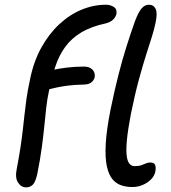

<svg xmlns="http://www.w3.org/2000/svg" viewBox="-20 -780 724 812"><path d="M90 12.4Q69.4 12.4 56.2 -8Q43 -28.4 50.8 -65.8Q60.4 -115.8 66.3 -154.8Q72.2 -193.8 76.1 -227.4Q80 -261 83.4 -293.1Q86.8 -325.2 91.8 -360.9Q96.8 -396.6 106.2 -440Q121.2 -517.6 153.8 -576.9Q186.4 -636.2 230.3 -677.1Q274.2 -718 324.9 -739Q375.6 -760 428.4 -760Q446.2 -760 461 -750.8Q475.8 -741.6 472.4 -721Q469 -707 457.8 -696.5Q446.6 -686 427.4 -681.2Q364.8 -667.6 323.5 -642.7Q282.2 -617.8 256 -582Q229.8 -546.2 214.3 -499.4Q198.8 -452.6 187 -394.8Q179.4 -360 175.5 -324Q171.6 -288 167.5 -246.9Q163.4 -205.8 156.7 -155.9Q150 -106 137.6 -44Q130.2 -10.6 118.9 0.9Q107.6 12.4 90 12.4ZM168.4 -400Q154 -400 144.6 -407.9Q135.2 -415.8 138.6 -429.4Q141.8 -446.8 155.8 -461.7Q169.8 -476.6 194 -482.4Q229.4 -490.2 264 -494.3Q298.6 -498.4 335.2 -498.4Q351.4 -498.4 362.2 -492.2Q373 -486 377.7 -475.9Q382.4 -465.8 380.4 -453.2Q377.2 -440 366.2 -431.4Q355.2 -422.8 335 -422.4Q294.6 -421.6 267.1 -417.9Q239.6 -414.2 221.5 -410.4Q203.4 -406.6 191 -403.3Q178.6 -400 168.4 -400ZM539.2 11Q516 11 494.2 4.2Q472.4 -2.6 456.1 -21.5Q439.8 -40.4 431.9 -76.8Q424 -113.2 427.2 -171.8Q430.4 -230.4 447.6 -317Q465 -401.2 481.5 -465.7Q498 -530.2 515.3 -584.6Q532.6 -639 551.4 -692Q566 -730 579.4 -745Q592.8 -760 609.6 -760Q629.6 -760 638.1 -742.7Q646.6 -725.4 638.2 -685.8Q633 -658 622.5 -625.1Q612 -592.2 598 -548.3Q584 -504.4 567.4 -443.5Q550.8 -382.6 533.4 -297Q521 -232 516.9 -189.8Q512.8 -147.6 515.7 -122.7Q518.6 -97.8 527.5 -87.6Q536.4 -77.4 548.2 -77.4Q567 -77.4 578.1 -81.3Q589.2 -85.2 597.3 -89Q605.4 -92.8 614.8 -92.8Q632.4 -92.8 636.2 -82.1Q640 -71.4 637 -54.8Q633.4 -36.2 618.9 -21.5Q604.4 -6.8 583.6 2.1Q562.8 11 539.2 11Z"/></svg>

Font: Shantell Sans Light
Style: Italic
Weight: 300
Italic angle: -11°
Designer: Stephen Nixon, Anya Danilova, Shantell Martin
Foundry: Arrow Type
Version: Version 1.008;[ac192a2d6]